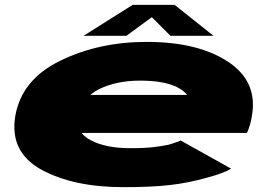

<svg xmlns="http://www.w3.org/2000/svg" viewBox="-20 -766 1114 793"><path d="M490 7 518.5 -154Q416.5 -154 355.5 -186.5Q293 -217 306.5 -288Q319.5 -363 390.5 -398.5Q462.5 -433 558.5 -433Q656.5 -433 710.5 -406.5Q741 -391 752.5 -374H297.5L270 -217H1000Q1014 -247 1020.5 -288Q1045.5 -430 920.5 -512Q796 -593 586 -593Q388 -593 228.5 -515Q70.5 -438 43.5 -289Q17.5 -139 150.5 -65.5Q283 7 490 7ZM518.5 -154 490 7Q610 7 683.5 -2Q755 -10 830.5 -31Q905 -50.5 934.5 -69.5L726.5 -185.5Q699 -174.5 675.5 -168Q650 -163 615.5 -158.5Q579.5 -154 518.5 -154ZM325 -618H502L607 -695L684 -618H862L701 -746H528Z"/></svg>

Font: Anybody ExtraExpanded Black
Style: Italic
Weight: 900
Width: 8
Italic angle: -10°
Version: Version 1.113;gftools[0.9.25]